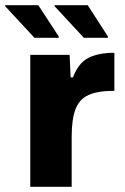

<svg xmlns="http://www.w3.org/2000/svg" viewBox="-55 -722 485 742"><path d="M62 0V-510H214L218 -423H227Q248 -479 287 -498.5Q326 -518 387 -518V-371Q323 -371 287.5 -355Q252 -339 237 -300.5Q222 -262 222 -193V0ZM362 -576H269L156 -698V-702H284L362 -581ZM172 -576H78L-35 -698V-702H93L172 -581Z"/></svg>

Font: Saira
Style: Bold
Weight: 700
Designer: Hector Gatti with collaboration of the Omnibus-Type team
Foundry: Omnibus-Type
Version: Version 1.100; ttfautohint (v1.8.3)